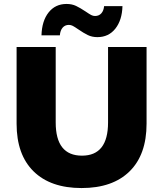

<svg xmlns="http://www.w3.org/2000/svg" viewBox="-20 -938 826 972"><path d="M64 -312V-700H262V-318Q262 -150 395 -150Q527 -150 527 -318V-700H722V-312Q722 -155 636 -70.5Q550 14 393 14Q236 14 150 -70.5Q64 -155 64 -312ZM377 -789Q358 -802 348.5 -807Q339 -812 329 -812Q309 -812 297 -798Q285 -784 283 -759H190Q192 -832 226 -875Q260 -918 317 -918Q344 -918 365 -908Q386 -898 413 -880Q432 -867 441.5 -862Q451 -857 461 -857Q481 -857 493 -870.5Q505 -884 507 -907H600Q598 -836 564 -793Q530 -750 473 -750Q446 -750 424.5 -760.5Q403 -771 377 -789Z"/></svg>

Font: CMG Sans ExtraBold
Style: Regular
Weight: 800
Designer: Julieta Ulanovsky
Foundry: Julieta Ulanovsky
Version: Version 7.200